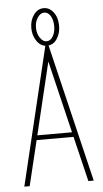

<svg xmlns="http://www.w3.org/2000/svg" viewBox="-55 -824 461 860"><g transform="rotate(-5 175.0 -394.5)"><path d="M307 0 258 -203H92L43 0H19L171 -634H179L331 0ZM175 -549 97 -224H253ZM175 -620Q148 -620 130 -645.5Q112 -671 112 -705Q112 -740 130 -764.5Q148 -789 175 -789Q201 -789 219 -765Q237 -741 237 -704Q237 -670 220 -645Q203 -620 175 -620ZM175 -640Q193 -640 204 -659Q215 -678 215 -704Q215 -732 204 -750.5Q193 -769 175 -769Q159 -769 146 -750.5Q133 -732 133 -704Q133 -678 146 -659Q159 -640 175 -640Z"/></g></svg>

Font: Inconsolata ExtraCondensed ExtraLight
Style: Regular
Weight: 200
Width: 2
Monospace: yes
Designer: Raph Levien, Cyreal, Brenton Simpson
Foundry: Raph Levien, Cyreal, Google
Version: Version 3.001; ttfautohint (v1.8.2.53-6de2)